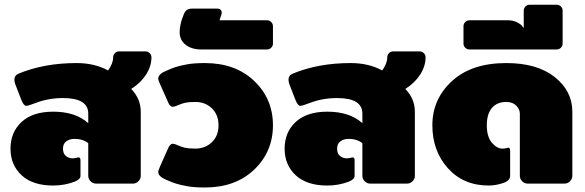

<svg xmlns="http://www.w3.org/2000/svg" viewBox="-20 -787 2507 823"><path d="M208.3 -308.3Q303.3 -308.3 358.3 -259.2V-300Q358.3 -366.7 250 -366.7Q187.5 -366.7 133.3 -345.8Q100.8 -333.3 92.5 -333.3Q81.7 -333.3 71.7 -358.3L45.8 -425Q41.7 -435 41.7 -445.8Q41.7 -463.3 58.3 -470.8Q168.3 -516.7 308.3 -516.7Q385 -516.7 443.3 -485Q465 -515 465 -541.7Q465 -551.7 472.5 -559.2Q480 -566.7 490 -566.7H604.2Q614.2 -566.7 621.7 -559.2Q629.2 -551.7 629.2 -541.7Q629.2 -503.3 606.2 -467.5Q583.3 -431.7 542.5 -405.8Q583.3 -363.3 583.3 -308.3V-33.3Q583.3 -20 573.3 -10Q563.3 0 550 0H391.7Q378.3 0 368.3 -10Q358.3 -20 358.3 -33.3V-173.3Q335 -191.7 300 -191.7Q278.3 -191.7 264.2 -181.2Q250 -170.8 250 -150Q250 -128.3 262.5 -118.3Q275 -108.3 291.7 -108.3Q299.2 -108.3 307.1 -110.4Q315 -112.5 316.7 -112.5Q325 -112.5 325 -100V-33.3Q325 -18.3 300 -8.3Q255.8 8.3 208.3 8.3Q120 8.3 72.5 -35.8Q25 -80 25 -150Q25 -220 72.5 -264.2Q120 -308.3 208.3 -308.3Z M858.3 16.7Q837.5 16.7 817.9 15.4Q798.3 14.2 782.5 11.2Q766.7 8.3 754.2 5.4Q741.7 2.5 730.4 -1.2Q719.2 -5 713.3 -7.5Q707.5 -10 700 -13.3Q692.5 -16.7 691.7 -16.7Q658.3 -30.8 658.3 -50Q658.3 -56.7 666.7 -75L700 -150Q708.3 -170.8 720.8 -170.8Q727.5 -170.8 742.5 -164.2Q757.5 -157.5 770.8 -154.2Q789.2 -150 816.7 -150Q860 -150 888.3 -177.5Q916.7 -205 916.7 -250Q916.7 -295 888.3 -322.5Q860 -350 816.7 -350Q789.2 -350 770.8 -345.8Q757.5 -342.5 742.5 -335.8Q727.5 -329.2 720.8 -329.2Q708.3 -329.2 700 -350L666.7 -425Q658.3 -443.3 658.3 -450Q658.3 -469.2 691.7 -483.3Q692.5 -483.3 700 -486.7Q707.5 -490 713.3 -492.5Q719.2 -495 730.4 -498.8Q741.7 -502.5 754.2 -505.4Q766.7 -508.3 782.5 -511.3Q798.3 -514.2 817.9 -515.4Q837.5 -516.7 858.3 -516.7Q989.2 -516.7 1069.6 -440Q1150 -363.3 1150 -250Q1150 -136.7 1069.6 -60Q989.2 16.7 858.3 16.7Z M750 -650Q750 -665 754.2 -683.8Q758.3 -702.5 763.3 -713.3L767.5 -725Q776.7 -750 800.8 -750H912.5Q922.5 -750 927.5 -742.9Q932.5 -735.8 929.2 -725L920.8 -700H1125Q1135 -700 1142.5 -692.5Q1150 -685 1150 -675V-600Q1150 -590 1142.5 -582.5Q1135 -575 1125 -575H841.7Q801.7 -575 775.8 -595Q750 -615 750 -650Z M1383.3 -308.3Q1478.3 -308.3 1533.3 -259.2V-300Q1533.3 -366.7 1425 -366.7Q1362.5 -366.7 1308.3 -345.8Q1275.8 -333.3 1267.5 -333.3Q1256.7 -333.3 1246.7 -358.3L1220.8 -425Q1216.7 -435 1216.7 -445.8Q1216.7 -463.3 1233.3 -470.8Q1343.3 -516.7 1483.3 -516.7Q1560 -516.7 1618.3 -485Q1640 -515 1640 -541.7Q1640 -551.7 1647.5 -559.2Q1655 -566.7 1665 -566.7H1779.2Q1789.2 -566.7 1796.7 -559.2Q1804.2 -551.7 1804.2 -541.7Q1804.2 -503.3 1781.2 -467.5Q1758.3 -431.7 1717.5 -405.8Q1758.3 -363.3 1758.3 -308.3V-33.3Q1758.3 -20 1748.3 -10Q1738.3 0 1725 0H1566.7Q1553.3 0 1543.3 -10Q1533.3 -20 1533.3 -33.3V-173.3Q1510 -191.7 1475 -191.7Q1453.3 -191.7 1439.2 -181.2Q1425 -170.8 1425 -150Q1425 -128.3 1437.5 -118.3Q1450 -108.3 1466.7 -108.3Q1474.2 -108.3 1482.1 -110.4Q1490 -112.5 1491.7 -112.5Q1500 -112.5 1500 -100V-33.3Q1500 -18.3 1475 -8.3Q1430.8 8.3 1383.3 8.3Q1295 8.3 1247.5 -35.8Q1200 -80 1200 -150Q1200 -220 1247.5 -264.2Q1295 -308.3 1383.3 -308.3Z M1833.3 -250Q1833.3 -362.5 1917.5 -439.6Q2001.7 -516.7 2150 -516.7Q2282.5 -516.7 2357.9 -456.7Q2433.3 -396.7 2433.3 -308.3V-33.3Q2433.3 -20 2423.3 -10Q2413.3 0 2400 0H2241.7Q2228.3 0 2218.3 -10Q2208.3 -20 2208.3 -33.3V-300Q2208.3 -318.3 2192.9 -334.2Q2177.5 -350 2150 -350Q2110.8 -350 2088.8 -324.6Q2066.7 -299.2 2066.7 -250Q2066.7 -200.8 2088.3 -175.4Q2110 -150 2133.3 -150Q2141.7 -150 2150 -151.7L2158.3 -154.2Q2166.7 -154.2 2166.7 -141.7V-33.3Q2166.7 -14.2 2141.7 -4.2Q2106.7 8.3 2075 8.3Q1966.7 8.3 1900 -65.8Q1833.3 -140 1833.3 -250Z M1966.7 -600V-675Q1966.7 -685 1974.2 -692.5Q1981.7 -700 1991.7 -700H2158.3Q2179.2 -700 2195.8 -691.7Q2212.5 -683.3 2218.3 -675L2225 -666.7V-741.7Q2225 -751.7 2232.5 -759.2Q2240 -766.7 2250 -766.7H2366.7Q2376.7 -766.7 2384.2 -759.2Q2391.7 -751.7 2391.7 -741.7V-600Q2391.7 -590 2384.2 -582.5Q2376.7 -575 2366.7 -575H1991.7Q1981.7 -575 1974.2 -582.5Q1966.7 -590 1966.7 -600Z"/></svg>

Font: BoonTook Mon
Style: Regular
Weight: 400
Designer: Sungsit Sawaiwan
Foundry: FontUni
Version: Version 3.0